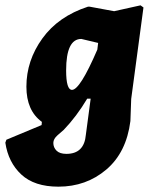

<svg xmlns="http://www.w3.org/2000/svg" viewBox="-72 -504 572 720"><path d="M264 -479 356 -462 455 -484 466 -476 420 -133 417 -50Q402 68 326.5 132Q251 196 147 196Q57 196 8 150.5Q-41 105 -52 31L-48 20L84 -35L85 -47Q27 -89 27 -179Q27 -277 87 -360Q147 -443 258 -479ZM176 -240Q176 -167 198 -167Q228 -167 293 -318L296 -343L233 -358Q176 -358 176 -240ZM177 73Q244 73 250 1L268 -134H255Q215 -67 167 -17L144 3Q128 17 128 32Q128 49 140 61Q152 73 177 73Z"/></svg>

Font: Alegreya Sans SC Black
Style: Italic
Weight: 900
Italic angle: -7°
Designer: Juan Pablo del Peral
Foundry: Huerta Tipografica
Version: Version 2.007